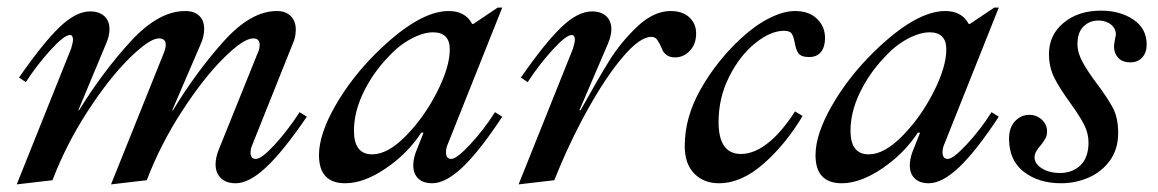

<svg xmlns="http://www.w3.org/2000/svg" viewBox="-20 -474 3046 505"><path d="M167 -346Q172 -363 172 -369Q172 -382 164 -382Q149 -382 113 -342.5Q77 -303 48 -258L30 -270Q94 -362 137 -403Q180 -444 217 -444Q241 -444 254.5 -431.5Q268 -419 268 -397Q268 -380 259 -359L186 -184H188Q251 -286 324 -365.5Q397 -445 467 -445Q491 -445 504 -432.5Q517 -420 517 -398Q517 -377 507 -356L433 -184H435Q497 -286 568.5 -365.5Q640 -445 708 -445Q732 -445 745 -431.5Q758 -418 758 -396Q758 -376 750 -359L644 -94Q639 -83 639 -72Q639 -56 653 -56Q668 -56 702.5 -93.5Q737 -131 768 -179L787 -167Q725 -76 680 -34Q635 8 600 8Q575 8 561 -5.5Q547 -19 547 -42Q547 -60 556 -82L658 -335Q663 -345 663 -356Q663 -373 646 -373Q620 -373 567 -320Q514 -267 458 -180.5Q402 -94 366 0L272 11L411 -335Q416 -348 416 -356Q416 -373 398 -373Q373 -373 319.5 -320Q266 -267 210 -180.5Q154 -94 118 0L24 11Z M819 -66Q819 -121 862 -196Q905 -271 971 -336Q1082 -445 1160 -445Q1204 -445 1222 -411H1225L1289 -454H1301L1159 -98Q1153 -85 1153 -74Q1153 -56 1167 -56Q1181 -56 1216.5 -94Q1252 -132 1282 -179L1301 -167Q1241 -76 1196.5 -34Q1152 8 1117 8Q1093 8 1080 -4.5Q1067 -17 1067 -39Q1067 -54 1073 -72L1094 -125H1088Q1052 -70 994.5 -31Q937 8 888 8Q819 8 819 -66ZM1163 -344Q1163 -389 1119 -389Q1093 -389 1060.5 -371.5Q1028 -354 1000 -323Q960 -281 935.5 -230Q911 -179 911 -130Q911 -68 959 -68Q1000 -68 1048 -117Q1096 -166 1129.5 -232Q1163 -298 1163 -344Z M1487 -346Q1492 -363 1492 -369Q1492 -382 1484 -382Q1469 -382 1433 -342.5Q1397 -303 1368 -258L1350 -270Q1414 -362 1457 -403Q1500 -444 1537 -444Q1561 -444 1574.5 -431.5Q1588 -419 1588 -397Q1588 -380 1579 -359L1504 -184H1507Q1552 -265 1582 -313.5Q1612 -362 1655.5 -403.5Q1699 -445 1744 -445Q1775 -445 1793 -428.5Q1811 -412 1811 -386Q1811 -358 1794.5 -340.5Q1778 -323 1755 -323Q1742 -323 1733 -329.5Q1724 -336 1721 -346Q1714 -362 1708.5 -369.5Q1703 -377 1693 -377Q1663 -377 1618 -324Q1573 -271 1525 -184.5Q1477 -98 1438 0L1344 11Z M1781 -90Q1781 -166 1823.5 -240.5Q1866 -315 1930 -374Q1967 -408 2004 -426.5Q2041 -445 2071 -445Q2108 -445 2129 -424.5Q2150 -404 2150 -374Q2150 -351 2139.5 -337.5Q2129 -324 2108 -324Q2087 -324 2080 -334Q2073 -344 2070 -363Q2067 -379 2062 -386Q2057 -393 2042 -393Q2007 -393 1966.5 -360.5Q1926 -328 1898 -272.5Q1870 -217 1870 -153Q1870 -69 1929 -69Q1963 -69 1999.5 -97.5Q2036 -126 2071 -181L2091 -169Q2047 -95 1988.5 -43.5Q1930 8 1871 8Q1831 8 1806 -17.5Q1781 -43 1781 -90Z M2125 -66Q2125 -121 2168 -196Q2211 -271 2277 -336Q2388 -445 2466 -445Q2510 -445 2528 -411H2531L2595 -454H2607L2465 -98Q2459 -85 2459 -74Q2459 -56 2473 -56Q2487 -56 2522.5 -94Q2558 -132 2588 -179L2607 -167Q2547 -76 2502.5 -34Q2458 8 2423 8Q2399 8 2386 -4.5Q2373 -17 2373 -39Q2373 -54 2379 -72L2400 -125H2394Q2358 -70 2300.5 -31Q2243 8 2194 8Q2125 8 2125 -66ZM2469 -344Q2469 -389 2425 -389Q2399 -389 2366.5 -371.5Q2334 -354 2306 -323Q2266 -281 2241.5 -230Q2217 -179 2217 -130Q2217 -68 2265 -68Q2306 -68 2354 -117Q2402 -166 2435.5 -232Q2469 -298 2469 -344Z M2634 -109Q2634 -139 2650 -155.5Q2666 -172 2687 -172Q2706 -172 2720 -159.5Q2734 -147 2734 -128Q2734 -118 2730 -110.5Q2726 -103 2719 -94Q2717 -92 2712 -85.5Q2707 -79 2704 -73Q2701 -67 2701 -61Q2701 -43 2720.5 -31Q2740 -19 2768 -19Q2801 -19 2822 -39.5Q2843 -60 2843 -99Q2843 -123 2832 -145Q2821 -167 2798 -199Q2768 -240 2753.5 -268.5Q2739 -297 2739 -332Q2739 -382 2777.5 -414Q2816 -446 2876 -446Q2926 -446 2961 -422.5Q2996 -399 2996 -357Q2996 -336 2984.5 -323Q2973 -310 2953 -310Q2932 -310 2921 -322Q2910 -334 2910 -352Q2910 -355 2912 -367Q2915 -382 2915 -383Q2915 -399 2902 -409.5Q2889 -420 2869 -420Q2846 -420 2830 -404.5Q2814 -389 2814 -358Q2814 -335 2827.5 -310.5Q2841 -286 2865 -254Q2895 -214 2908 -188.5Q2921 -163 2921 -124Q2921 -82 2899.5 -52Q2878 -22 2843.5 -7Q2809 8 2771 8Q2712 8 2673 -22Q2634 -52 2634 -109Z"/></svg>

Font: Ibarra Real Nova
Style: Italic
Weight: 400
Italic angle: -22°
Designer: Jose Maria Ribagorda & Octavio Pardo
Foundry: Octavio Pardo
Version: Version 1.014